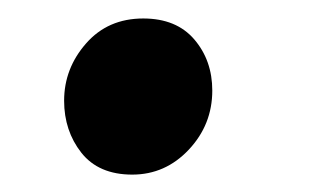

<svg xmlns="http://www.w3.org/2000/svg" viewBox="-20 -183 350 212"><path d="M50.8 -71.8Q50.8 -107.4 75 -135Q99.1 -162.6 138.2 -162.6Q174.8 -162.6 194.6 -139.4Q214.4 -116.2 214.4 -83Q214.4 -45.4 188.5 -17.8Q162.6 9.8 126 9.8Q88.9 9.8 69.8 -14.4Q50.8 -38.6 50.8 -71.8Z"/></svg>

Font: Gelasio SemiBold
Style: Italic
Weight: 600
Italic angle: -8.5°
Designer: Eben Sorkin
Foundry: Eben Sorkin
Version: Version 1.008